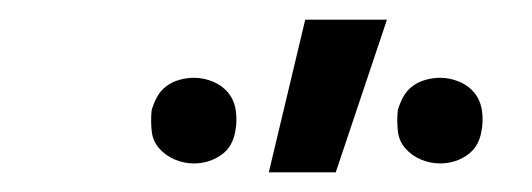

<svg xmlns="http://www.w3.org/2000/svg" viewBox="-20 -775 540 195"><path d="M253 -600 290 -755H373L321 -600ZM427 -609Q417 -609 407.5 -613Q398 -617 391.5 -624.5Q385 -632 384 -642.5Q383 -653 384 -663Q386 -670 389.5 -676.5Q393 -683 399 -687.5Q405 -692 412.5 -694Q420 -696 427 -696Q437 -696 446.5 -692Q456 -688 462 -680.5Q468 -673 469.5 -662.5Q471 -652 469 -642Q468 -635 464.5 -628.5Q461 -622 454.5 -617.5Q448 -613 441 -611Q434 -609 427 -609ZM177 -609Q167 -609 157.5 -613Q148 -617 141.5 -624.5Q135 -632 134 -642.5Q133 -653 134 -663Q136 -670 139.5 -676.5Q143 -683 149 -687.5Q155 -692 162.5 -694Q170 -696 177 -696Q187 -696 196.5 -692Q206 -688 212 -680.5Q218 -673 219.5 -662.5Q221 -652 219 -642Q218 -635 214.5 -628.5Q211 -622 204.5 -617.5Q198 -613 191 -611Q184 -609 177 -609Z"/></svg>

Font: Iosevka Algr
Style: Italic
Weight: 400
Italic angle: -9°
Monospace: yes
Designer: Belleve Invis
Foundry: Belleve Invis
Version: Version 26.0.2; ttfautohint (v1.8.3)